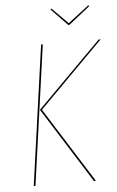

<svg xmlns="http://www.w3.org/2000/svg" viewBox="-58 -890 569 930"><g transform="rotate(-5 226.5 -425.0)"><path d="M407.2 -850.1 411.6 -845.7 308.1 -763.7H302.7L223.1 -845.7L228 -850.1L305.7 -772ZM67.9 -1 163.1 -680.7H171.4L76.2 -1ZM360.4 0 129.9 -366.2 442.9 -680.7H452.6L139.6 -365.7L370.1 0Z"/></g></svg>

Font: Fira Sans Compressed Eight
Style: Italic
Weight: 100
Width: 3
Italic angle: -8°
Designer: Carrois Corporate & Edenspiekermann AG
Foundry: Carrois Corporate GbR & Edenspiekermann AG
Version: Version 4.203;PS 004.203;hotconv 1.0.88;makeotf.lib2.5.64775